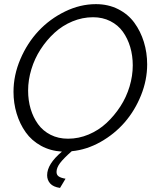

<svg xmlns="http://www.w3.org/2000/svg" viewBox="-20 -735 762 937"><path d="M330.1 2.9Q289.6 38.6 272.7 61.3Q255.9 84 255.9 104Q255.9 118.7 266.6 126Q277.3 133.3 299.8 137.2L272.9 182.1Q239.7 177.2 224.9 160.4Q210 143.6 210 120.1Q210 65.4 282.2 4.9Q225.6 1.5 179.9 -23.7Q134.3 -48.8 105.5 -89.4Q76.7 -129.9 61.3 -180.7Q45.9 -231.4 45.9 -287.1Q45.9 -368.2 79.6 -446.8Q113.3 -525.4 168.2 -584Q223.1 -642.6 297.1 -678.7Q371.1 -714.8 448.2 -714.8Q508.3 -714.8 556.9 -690.2Q605.5 -665.5 635.7 -624Q666 -582.5 682.1 -530.3Q698.2 -478 698.2 -420.9Q698.2 -344.2 668.2 -269.8Q638.2 -195.3 588.4 -137.9Q538.6 -80.6 470.5 -42.2Q402.3 -3.9 330.1 2.9ZM117.2 -293Q117.2 -245.1 129.6 -203.4Q142.1 -161.6 165.8 -128.9Q189.5 -96.2 227.1 -77.1Q264.6 -58.1 312 -58.1Q363.8 -58.1 412.6 -78.6Q461.4 -99.1 499.8 -134.8Q538.1 -170.4 567.4 -215.6Q596.7 -260.7 612.3 -312.7Q627.9 -364.7 627.9 -416Q627.9 -463.4 615.5 -505.4Q603 -547.4 579.6 -580.1Q556.2 -612.8 518.6 -631.8Q481 -650.9 434.1 -650.9Q382.3 -650.9 333.5 -630.6Q284.7 -610.4 246.1 -575Q207.5 -539.6 178.2 -494.4Q148.9 -449.2 133.1 -397Q117.2 -344.7 117.2 -293Z"/></svg>

Font: Rawline
Style: Italic
Weight: 400
Italic angle: -12°
Designer: Matt McInerney, Pablo Impallari, Rodrigo Fuenzalida
Foundry: Matt McInerney, Pablo Impallari, Rodrigo Fuenzalida
Version: Version 4.020;PS 004.020;hotconv 1.0.88;makeotf.lib2.5.64775